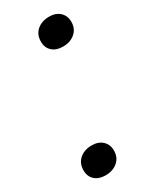

<svg xmlns="http://www.w3.org/2000/svg" viewBox="-153 -579 507 629"><g transform="rotate(-30 100.5 -264.5)"><path d="M51 7Q26 7 11 -6.5Q-4 -20 -4 -43Q-4 -70 14 -85.5Q32 -101 60 -101Q85 -101 100 -87Q115 -73 115 -50Q115 -24 97 -8.5Q79 7 51 7ZM141 -428Q116 -428 101 -441.5Q86 -455 86 -478Q86 -505 104 -520.5Q122 -536 150 -536Q175 -536 190 -522Q205 -508 205 -485Q205 -459 187 -443.5Q169 -428 141 -428Z"/></g></svg>

Font: Mona Sans ExtraLight Medium
Style: Italic
Weight: 500
Italic angle: -11.6951°
Version: Version 2.000